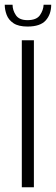

<svg xmlns="http://www.w3.org/2000/svg" viewBox="-34 -790 236 810"><path d="M58 -620H109V0H58ZM82 -678Q44 -678 23 -692Q2 -706 -6 -727.5Q-14 -749 -14 -770H19Q19 -747 33 -726Q47 -705 82 -705Q120 -705 134.5 -726Q149 -747 150 -770H182Q182 -730 159 -704Q136 -678 82 -678Z"/></svg>

Font: Smooch Sans Thin
Style: Regular
Weight: 400
Version: Version 1.010